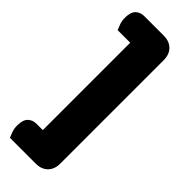

<svg xmlns="http://www.w3.org/2000/svg" viewBox="-263 -687 842 842"><g transform="rotate(45 158.5 -266.0)"><path d="M21 131Q16 120 10.5 104.5Q5 89 5 70Q5 35 20.5 20Q36 5 60 5H99V-537H21Q16 -548 10.5 -563.5Q5 -579 5 -598Q5 -633 20.5 -648Q36 -663 60 -663H181Q216 -663 236.5 -642.5Q257 -622 257 -587V55Q257 90 236.5 110.5Q216 131 181 131Z"/></g></svg>

Font: Baloo Bhaijaan
Style: Regular
Weight: 400
Designer: Devika Bhansali and Ek Type
Foundry: Ek Type
Version: Version 1.443;PS 1.000;hotconv 16.6.51;makeotf.lib2.5.65220;